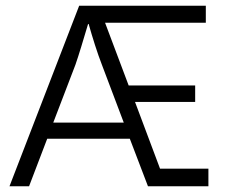

<svg xmlns="http://www.w3.org/2000/svg" viewBox="-20 -647 782 667"><path d="M81 0H13L255 -627H695V-568H345L427 -350H658V-293H449L536 -61H704V0H494L431 -165H144ZM287 -567Q273 -520 262 -484Q251 -448 242 -422L165 -221H410L334 -422Q322 -453 310 -490.5Q298 -528 287 -567Z"/></svg>

Font: Blinker Light
Style: Regular
Weight: 300
Designer: Juergen Huber
Foundry: supertype
Version: Version 1.017;hotconv 1.0.117;makeotfexe 2.5.65602